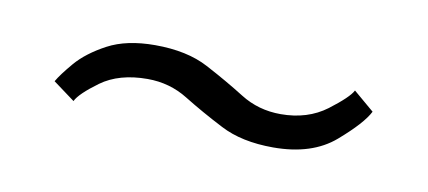

<svg xmlns="http://www.w3.org/2000/svg" viewBox="-27 -769 408 183"><g transform="rotate(10 177.0 -678.0)"><path d="M241 -639Q210.5 -639 189.8 -649.8Q169 -660.5 151.2 -671.5Q133.5 -682.5 112 -682.5Q84.5 -682.5 67 -669.8Q49.5 -657 46 -649.5L25 -665Q29 -672 39.2 -684Q49.5 -696 67.8 -705.8Q86 -715.5 113.5 -715.5Q144.5 -715.5 165.2 -704.5Q186 -693.5 203.5 -682.5Q221 -671.5 242.5 -671.5Q268.5 -671.5 286.8 -685.2Q305 -699 308.5 -706L328.5 -689Q322.5 -677 300.5 -658Q278.5 -639 241 -639Z"/></g></svg>

Font: Imbue 50pt
Style: Bold
Weight: 700
Designer: Tyler Finck
Foundry: Etcetera Type Company
Version: Version 1.102; ttfautohint (v1.8.3)